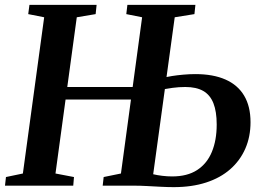

<svg xmlns="http://www.w3.org/2000/svg" viewBox="-20 -763 1077 789"><path d="M0.5 0 4.5 -35.5 74 -50 161.5 -692 96 -705 101 -743H377L373 -705L295.5 -692L208 -50L284 -35.5L281 0ZM226 -354V-405.5H578.5V-354ZM694 6Q670 6 641 4.5Q612 3 583.8 1.5Q555.5 0 533.5 0H402L406 -35.5L477 -50L564 -692L499 -705L503.5 -743H783L779 -705L698 -692L609.5 -47Q626 -43 646.8 -40.5Q667.5 -38 687.5 -38Q749.5 -38 790 -64.2Q830.5 -90.5 850.5 -138.5Q870.5 -186.5 870.5 -251.5Q870.5 -304.5 857 -338.8Q843.5 -373 815.2 -389.2Q787 -405.5 741.5 -405.5Q715 -405.5 689.2 -402Q663.5 -398.5 644.5 -395L649 -442.5Q664.5 -447 686.2 -450.5Q708 -454 733.2 -456.2Q758.5 -458.5 782.5 -458.5Q856 -458.5 906.5 -436.2Q957 -414 983.2 -370Q1009.5 -326 1009.5 -261Q1009.5 -201 988 -152Q966.5 -103 926 -67.5Q885.5 -32 827 -13Q768.5 6 694 6Z"/></svg>

Font: Merriweather 60pt SemiBold
Style: Italic
Weight: 600
Italic angle: -7.8°
Version: Version 2.101